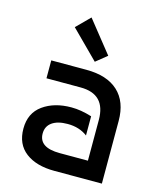

<svg xmlns="http://www.w3.org/2000/svg" viewBox="-108 -792 720 870"><g transform="rotate(15 251.5 -357.5)"><path d="M327 -282V-192Q289 -221 234 -221Q187 -221 161 -202.5Q135 -184 135 -150Q135 -84 233 -84H365V-275Q365 -396 247 -396H87V-480H252Q349 -480 401 -432Q453 -384 453 -294V0H230Q145 0 95 -38Q45 -76 45 -149Q45 -222 98 -260Q151 -298 231 -298Q276 -298 327 -282ZM331 -567 279 -525 151 -653 213 -715Z"/></g></svg>

Font: Baumans
Style: Regular
Weight: 400
Designer: Henadij Zarechnjuk
Foundry: Cyreal (www.cyreal.org)
Version: Version 001.002